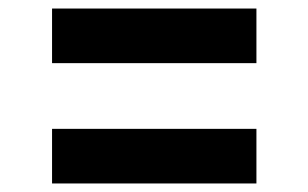

<svg xmlns="http://www.w3.org/2000/svg" viewBox="-20 -591 722 450"><path d="M581 -571V-443H102V-571ZM581 -289V-161H102V-289Z"/></svg>

Font: SUITE ExtraBold
Style: Regular
Weight: 800
Designer: Sun
Foundry: Sun
Version: Version 2.040